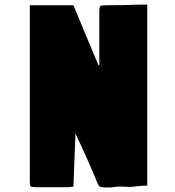

<svg xmlns="http://www.w3.org/2000/svg" viewBox="-20 -788 762 837"><path d="M526 26Q501 24 475.5 27.5Q450 31 426 28Q412 28 407 15Q384 -41 359.5 -96Q335 -151 309 -206Q307 -148 304.5 -90.5Q302 -33 300 26Q293 26 287.5 27Q282 28 277 28H135Q117 28 113.5 24Q110 20 110 1V-765H300Q327 -701 354 -635.5Q381 -570 409 -504H413V-737Q413 -758 417 -761.5Q421 -765 442 -765Q518 -765 593 -768H622V21Q618 21 612.5 21.5Q607 22 601 22Q583 23 563.5 25.5Q544 28 526 26Z"/></svg>

Font: Palette Mosaic
Style: Regular
Weight: 400
Designer: Shibuyafont
Version: Version 1.001